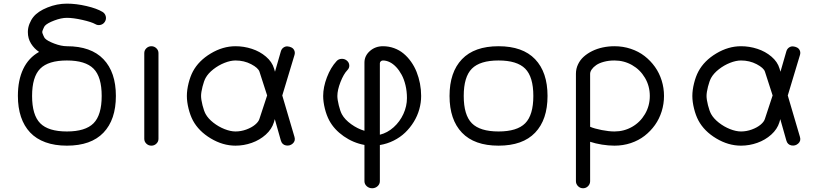

<svg xmlns="http://www.w3.org/2000/svg" viewBox="-20 -789 4432 1040"><path d="M191.7 -507.8Q165.3 -525.4 148.1 -552.9Q130.9 -580.3 130.9 -615.5Q130.9 -637.9 139.5 -659.8Q148.2 -681.6 160.9 -697.3Q185.5 -727.8 237.1 -748.5Q288.6 -769.3 342.3 -769.3Q392.8 -769.3 448.7 -756.2Q504.6 -743.2 535.6 -724.4Q549.1 -716.1 552.9 -700.6Q556.6 -685.1 548.3 -671.6Q540 -658 524.7 -654.2Q509.3 -650.4 495.6 -658.7Q475.8 -669.9 426.3 -681.2Q376.7 -692.4 342.3 -692.4Q312 -692.4 273.7 -677.9Q235.4 -663.3 222.9 -648.9Q220 -645.8 214.4 -632.9Q208.7 -620.1 208.7 -615.5Q208.7 -610.8 214.4 -597.9Q220 -585 222.9 -581.8Q235.4 -567.6 273.7 -553.1Q312 -538.6 342.3 -538.6Q473.1 -538.6 540.4 -468.3Q607.7 -397.9 607.7 -269.3Q607.7 -140.6 540.4 -70.3Q473.1 0 342.3 0Q276.6 0 226.3 -18.3Q176 -36.6 143.2 -71.4Q110.4 -106.2 93.6 -156.1Q76.9 -206.1 76.9 -269.8Q76.9 -354.7 105.8 -415.4Q134.8 -476.1 191.7 -507.8ZM486.7 -417.1Q442.6 -461.4 342.3 -461.4Q241.9 -461.4 197.9 -417.1Q153.8 -372.8 153.8 -269.3Q153.8 -165.8 197.9 -121.3Q241.9 -76.9 342.3 -76.9Q442.6 -76.9 486.7 -121.3Q530.8 -165.8 530.8 -269.3Q530.8 -372.8 486.7 -417.1Z M761.5 -501.5Q761.5 -516.6 772.8 -527.6Q784.2 -538.6 800 -538.6Q815.7 -538.6 827 -527.6Q838.4 -516.6 838.4 -501.5V-36.9Q838.4 -21.7 827.1 -10.9Q815.9 0 800 0Q784.2 0 772.8 -10.9Q761.5 -21.7 761.5 -36.9Z M1093.8 -171.4Q1107.4 -146.7 1135.6 -124.6Q1163.8 -102.5 1196.3 -89.7Q1228.8 -76.9 1255.6 -76.9Q1285.4 -76.9 1314.1 -87.4Q1342.8 -97.9 1361.3 -113.3Q1379.9 -128.7 1384.8 -143.8L1427 -272L1385.5 -400.6Q1378.9 -421.1 1340.5 -441.3Q1302 -461.4 1255.6 -461.4Q1228.8 -461.4 1196.3 -448.6Q1163.8 -435.8 1135.6 -413.7Q1107.4 -391.6 1093.8 -366.9Q1084.7 -350.3 1076.9 -319.5Q1069.1 -288.6 1069.1 -269.3Q1069.1 -250 1076.9 -219Q1084.7 -188 1093.8 -171.4ZM1469.5 -400.4 1501.2 -510.5Q1505.1 -524.2 1515.5 -531.4Q1525.9 -538.6 1537.4 -537.7Q1548.8 -536.9 1559.1 -531.7Q1569.3 -526.6 1574.2 -515.5Q1579.1 -504.4 1575.2 -491.2L1509 -271.7L1575.2 -47.1Q1581.5 -25.6 1565.7 -11.5Q1549.8 2.7 1528.7 -1.3Q1507.6 -5.4 1501.2 -28.1L1468.5 -143.8L1463.6 -126.5Q1452.1 -89.1 1419.6 -59.8Q1387 -30.5 1344 -15.3Q1301 0 1255.6 0Q1187 0 1121.6 -39.2Q1056.2 -78.4 1025.1 -136.2Q1010.5 -163.8 1001.3 -200.7Q992.2 -237.5 992.2 -269.3Q992.2 -301 1001.3 -337.9Q1010.5 -374.8 1025.1 -402.3Q1056.2 -460.2 1121.6 -499.4Q1187 -538.6 1255.6 -538.6Q1301 -538.6 1344.2 -524.5Q1387.5 -510.5 1420.5 -482.4Q1453.6 -454.3 1464.4 -418Z M2054.4 -538.6Q2086.2 -538.6 2114.9 -528.1Q2143.6 -517.6 2166 -498.9Q2188.5 -480.2 2206.5 -454.8Q2224.6 -429.4 2236.6 -399.4Q2248.5 -369.4 2254.9 -336.3Q2261.2 -303.2 2261.2 -269.3Q2261.2 -232.7 2251.1 -196.8Q2241 -160.9 2221.3 -128.9Q2201.7 -96.9 2174.8 -71Q2147.9 -45.2 2112.5 -27.5Q2077.1 -9.8 2037.6 -3.4V192.4Q2037.6 208.3 2025.3 219.5Q2012.9 230.7 1995.8 230.7Q1978.8 230.7 1966.4 219.5Q1954.1 208.3 1954.1 192.4V-3.9Q1893.6 -14.9 1841.8 -51Q1790 -87.2 1763.7 -136.2Q1748.8 -163.8 1739.6 -200.8Q1730.5 -237.8 1730.5 -269.3Q1730.5 -317.1 1750.9 -370.4Q1771.2 -423.6 1803.2 -458Q1813.7 -469.5 1829.8 -470.3Q1845.9 -471.2 1858.2 -461.2Q1870.8 -451.2 1871.9 -435.8Q1873 -420.4 1861.6 -409.2Q1841.1 -387.7 1824.2 -344.4Q1807.4 -301 1807.4 -269.3Q1807.4 -249.5 1815.2 -218Q1823 -186.5 1832 -169.9Q1847.4 -141.4 1882.3 -116.3Q1917.2 -91.3 1954.1 -80.6V-450Q1954.1 -486.6 1983.5 -512.6Q2012.9 -538.6 2054.4 -538.6ZM2037.6 -446V-59.3Q2078.4 -69.3 2112.2 -99.6Q2146 -129.9 2165.2 -171.9Q2184.3 -213.9 2184.3 -257.8Q2184.3 -294.2 2176.5 -327Q2168.7 -359.9 2155.6 -383.9Q2142.6 -408 2125.9 -425.8Q2109.1 -443.6 2090.8 -452.5Q2072.5 -461.4 2054.4 -461.4Q2047.4 -461.4 2042.5 -456.9Q2037.6 -452.4 2037.6 -446Z M2824.8 -417.1Q2780.8 -461.4 2680.4 -461.4Q2580.1 -461.4 2536 -417.1Q2491.9 -372.8 2491.9 -269.3Q2491.9 -165.8 2536 -121.3Q2580.1 -76.9 2680.4 -76.9Q2780.8 -76.9 2824.8 -121.3Q2868.9 -165.8 2868.9 -269.3Q2868.9 -372.8 2824.8 -417.1ZM2878.5 -70.3Q2811.3 0 2680.4 0Q2549.6 0 2482.3 -70.3Q2415 -140.6 2415 -269.3Q2415 -397.9 2482.3 -468.3Q2549.6 -538.6 2680.4 -538.6Q2811.3 -538.6 2878.5 -468.3Q2945.8 -397.9 2945.8 -269.3Q2945.8 -140.6 2878.5 -70.3Z M3308.3 0Q3276.4 0 3240.6 -5.7Q3204.8 -11.5 3176.5 -21V192.4Q3176.5 208 3165.3 219.4Q3154.1 230.7 3138.2 230.7Q3122.3 230.7 3111 219.4Q3099.6 208 3099.6 192.4V-70.1Q3099.6 -72.3 3099.6 -73.2Q3099.6 -74.2 3099.6 -74.6Q3099.6 -75 3099.6 -75.4V-389.4Q3099.6 -416.5 3111 -440.4Q3122.3 -464.4 3142.1 -482.1Q3161.9 -499.8 3188.2 -512.7Q3214.6 -525.6 3245.2 -532.1Q3275.9 -538.6 3308.3 -538.6Q3355 -538.6 3397 -524.5Q3439 -510.5 3471.4 -485.4Q3503.9 -460.2 3527.7 -426.8Q3551.5 -393.3 3564.1 -352.8Q3576.7 -312.3 3576.7 -269.3Q3576.7 -226.3 3564.1 -185.8Q3551.5 -145.3 3527.7 -111.8Q3503.9 -78.4 3471.4 -53.2Q3439 -28.1 3397 -14Q3355 0 3308.3 0ZM3308.3 -461.4Q3277.1 -461.4 3251.1 -454.3Q3225.1 -447.3 3209.4 -436.3Q3193.6 -425.3 3185.1 -412.8Q3176.5 -400.4 3176.5 -388.9V-102.3Q3199.7 -92.3 3239 -84.6Q3278.3 -76.9 3308.3 -76.9Q3359.9 -76.9 3403.7 -101.8Q3447.5 -126.7 3473.6 -171.1Q3499.8 -215.6 3499.8 -269.3Q3499.8 -323 3473.6 -367.3Q3447.5 -411.6 3403.7 -436.5Q3359.9 -461.4 3308.3 -461.4Z M3831.8 -171.4Q3845.5 -146.7 3873.7 -124.6Q3901.9 -102.5 3934.3 -89.7Q3966.8 -76.9 3993.7 -76.9Q4023.4 -76.9 4052.1 -87.4Q4080.8 -97.9 4099.4 -113.3Q4117.9 -128.7 4122.8 -143.8L4165 -272L4123.5 -400.6Q4116.9 -421.1 4078.5 -441.3Q4040 -461.4 3993.7 -461.4Q3966.8 -461.4 3934.3 -448.6Q3901.9 -435.8 3873.7 -413.7Q3845.5 -391.6 3831.8 -366.9Q3822.8 -350.3 3814.9 -319.5Q3807.1 -288.6 3807.1 -269.3Q3807.1 -250 3814.9 -219Q3822.8 -188 3831.8 -171.4ZM4207.5 -400.4 4239.3 -510.5Q4243.2 -524.2 4253.5 -531.4Q4263.9 -538.6 4275.4 -537.7Q4286.9 -536.9 4297.1 -531.7Q4307.4 -526.6 4312.3 -515.5Q4317.1 -504.4 4313.2 -491.2L4247.1 -271.7L4313.2 -47.1Q4319.6 -25.6 4303.7 -11.5Q4287.8 2.7 4266.7 -1.3Q4245.6 -5.4 4239.3 -28.1L4206.5 -143.8L4201.7 -126.5Q4190.2 -89.1 4157.6 -59.8Q4125 -30.5 4082 -15.3Q4039.1 0 3993.7 0Q3925 0 3859.6 -39.2Q3794.2 -78.4 3763.2 -136.2Q3748.5 -163.8 3739.4 -200.7Q3730.2 -237.5 3730.2 -269.3Q3730.2 -301 3739.4 -337.9Q3748.5 -374.8 3763.2 -402.3Q3794.2 -460.2 3859.6 -499.4Q3925 -538.6 3993.7 -538.6Q4039.1 -538.6 4082.3 -524.5Q4125.5 -510.5 4158.6 -482.4Q4191.7 -454.3 4202.4 -418Z"/></svg>

Font: Tecnico
Style: Grueso
Weight: 700
Version: Version 1.3